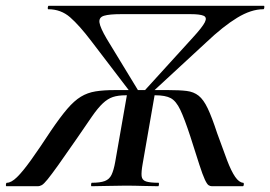

<svg xmlns="http://www.w3.org/2000/svg" viewBox="-54 -645 935 665"><path d="M-32 0Q-34 0 -33.5 -6Q-33 -12 -30 -12Q-15 -12 5 -31.5Q25 -51 54 -91.5Q83 -132 123 -193Q155 -240 179 -268Q203 -296 226 -310Q249 -324 277 -328.5Q305 -333 344 -333H529Q568 -333 592.5 -330Q617 -327 634 -313.5Q651 -300 665.5 -269.5Q680 -239 698 -184Q718 -128 732.5 -90Q747 -52 760.5 -32.5Q774 -13 788 -12Q791 -12 790.5 -6Q790 0 787 0H680Q674 0 668.5 -3.5Q663 -7 655.5 -23Q648 -39 636.5 -74.5Q625 -110 605 -173Q585 -234 570.5 -264.5Q556 -295 537.5 -305Q519 -315 483 -315H382Q355 -315 337 -309Q319 -303 302 -287Q285 -271 264.5 -241.5Q244 -212 212 -165Q172 -107 148 -73.5Q124 -40 111 -24Q98 -8 91 -4Q84 0 76 0ZM263 0Q261 0 261.5 -6Q262 -12 264 -12Q293 -12 309 -18Q325 -24 332.5 -40Q340 -56 345 -84L387 -324H483L440 -77Q435 -49 436.5 -35Q438 -21 452 -16.5Q466 -12 495 -12Q497 -12 496.5 -6Q496 0 494 0Q470 0 441 -1Q412 -2 379 -2Q347 -2 317 -1Q287 0 263 0ZM404 -317 262 -503Q221 -557 189 -585Q157 -613 113 -613Q111 -613 111.5 -619Q112 -625 115 -625H860Q862 -625 861.5 -619Q861 -613 858 -613Q816 -613 767.5 -583.5Q719 -554 660 -498L464 -317L442 -326L614 -515Q647 -551 655.5 -568Q664 -585 651 -590.5Q638 -596 606 -596H365Q325 -596 306.5 -590.5Q288 -585 290.5 -567Q293 -549 316 -510L428 -326Z"/></svg>

Font: Cormorant Infant Light
Style: Italic
Weight: 300
Italic angle: -10°
Designer: Christian Thalmann (Catharsis Fonts)
Foundry: Catharsis Fonts
Version: Version 4.001